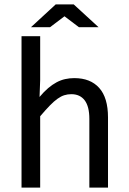

<svg xmlns="http://www.w3.org/2000/svg" viewBox="-20 -855 590 875"><path d="M472.2 0V-319.8C472.2 -379.7 458.8 -424.6 432.1 -454.3C405.4 -484.1 367.7 -499 318.8 -499C304.5 -499 290.7 -497.6 277.3 -494.6C264 -491.7 250.9 -486.8 238 -480C225.2 -473.1 212.3 -464.3 199.5 -453.4C186.6 -442.5 173.5 -429 160.2 -413.1L163.1 -490.2V-689.9H78.1V0H163.1V-325.2C179.7 -344.7 194.3 -361 207 -374C219.7 -387 231.4 -397.4 242.2 -405C252.9 -412.7 263.3 -418.1 273.2 -421.1C283.1 -424.2 293.8 -425.8 305.2 -425.8C331.5 -425.8 351.8 -416.4 366 -397.7C380.1 -379 387.2 -350.7 387.2 -313V0ZM429.2 -731 315.9 -835H233.9L121.1 -731H208L273.9 -780.8L339.8 -731ZM0 -663.1Z"/></svg>

Font: CodeNewRoman Nerd Font Mono
Style: Regular
Weight: 400
Monospace: yes
Designer: Sam Radian
Foundry: Code New Roman
Version: Version 2.00 November 29, 2014;Nerd Fonts 3.2.1